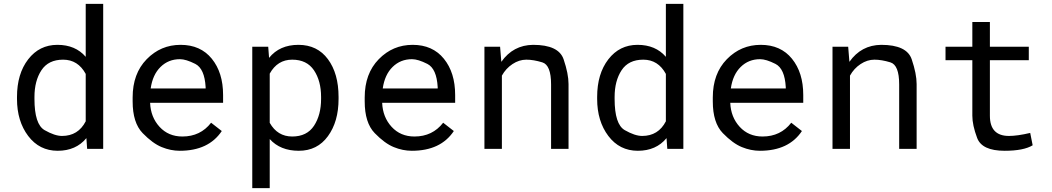

<svg xmlns="http://www.w3.org/2000/svg" viewBox="-20 -770 5441 993"><path d="M423.3 -387.7Q383.3 -461.4 306.6 -461.4Q230 -461.4 194.1 -406.5Q158.2 -351.6 158.2 -268.6V-258.3Q158.2 -127 210.7 -96.9Q263.2 -66.9 300.8 -66.9Q384.3 -66.9 423.3 -142.6ZM67.9 -258.3V-268.6Q67.9 -388.2 125.7 -463.1Q183.6 -538.1 276.9 -538.1Q370.1 -538.1 423.3 -476.1V-750H513.7V0H430.7L426.8 -55.7Q373 9.8 278.3 9.8Q183.6 9.8 125.7 -66.9Q67.9 -143.6 67.9 -258.3Z M910.6 -463.9Q851.1 -463.9 810.3 -423.8Q769.5 -383.8 759.3 -312.5H1043.5V-319.3Q1038.1 -415 990 -439.5Q941.9 -463.9 910.6 -463.9ZM1127 -92.3Q1059.1 9.8 909.7 9.8Q862.8 9.8 816.2 -9.3Q769.5 -28.3 717.8 -81.5Q666 -134.8 666 -245.6V-266.1Q666 -389.2 738.5 -463.6Q811 -538.1 914.1 -538.1Q1017.1 -538.1 1075.4 -466.3Q1133.8 -394.5 1133.8 -278.8V-238.3H756.3Q759.3 -164.1 805.2 -114Q851.1 -64 923.3 -64Q1016.6 -64 1071.8 -135.3Z M1640.6 -258.3V-268.6Q1640.6 -351.6 1603.8 -406.5Q1566.9 -461.4 1491.2 -461.4Q1415 -461.4 1375 -389.2V-134.8Q1415 -64 1491.2 -64Q1567.4 -64 1604 -119.6Q1640.6 -175.3 1640.6 -258.3ZM1371.6 -470.7Q1425.8 -538.1 1523.4 -538.1Q1621.1 -538.1 1676 -463.9Q1731 -389.6 1731 -268.6V-258.3Q1731 -141.1 1676 -65.7Q1621.1 9.8 1525.4 9.8Q1429.7 9.8 1375 -50.8V203.1H1284.7V-528.3H1367.2Z M2110.8 -463.9Q2051.3 -463.9 2010.5 -423.8Q1969.7 -383.8 1959.5 -312.5H2243.7V-319.3Q2238.3 -415 2190.2 -439.5Q2142.1 -463.9 2110.8 -463.9ZM2327.1 -92.3Q2259.3 9.8 2109.9 9.8Q2063 9.8 2016.4 -9.3Q1969.7 -28.3 1918 -81.5Q1866.2 -134.8 1866.2 -245.6V-266.1Q1866.2 -389.2 1938.7 -463.6Q2011.2 -538.1 2114.3 -538.1Q2217.3 -538.1 2275.6 -466.3Q2334 -394.5 2334 -278.8V-238.3H1956.5Q1959.5 -164.1 2005.4 -114Q2051.3 -64 2123.5 -64Q2216.8 -64 2272 -135.3Z M2920.4 -335.4V0H2830.1V-333.5Q2830.1 -433.6 2784.7 -447.5Q2739.3 -461.4 2702.1 -461.4Q2665 -461.4 2630.6 -438.7Q2596.2 -416 2575.7 -378.9V0H2485.4V-528.3H2566.4L2572.8 -450.2Q2633.8 -537.1 2737.3 -538.1Q2869.6 -538.1 2895 -463.1Q2920.4 -388.2 2920.4 -335.4Z M3423.8 -387.7Q3383.8 -461.4 3307.1 -461.4Q3230.5 -461.4 3194.6 -406.5Q3158.7 -351.6 3158.7 -268.6V-258.3Q3158.7 -127 3211.2 -96.9Q3263.7 -66.9 3301.3 -66.9Q3384.8 -66.9 3423.8 -142.6ZM3068.4 -258.3V-268.6Q3068.4 -388.2 3126.2 -463.1Q3184.1 -538.1 3277.3 -538.1Q3370.6 -538.1 3423.8 -476.1V-750H3514.2V0H3431.2L3427.2 -55.7Q3373.5 9.8 3278.8 9.8Q3184.1 9.8 3126.2 -66.9Q3068.4 -143.6 3068.4 -258.3Z M3911.1 -463.9Q3851.6 -463.9 3810.8 -423.8Q3770 -383.8 3759.8 -312.5H4043.9V-319.3Q4038.6 -415 3990.5 -439.5Q3942.4 -463.9 3911.1 -463.9ZM4127.4 -92.3Q4059.6 9.8 3910.2 9.8Q3863.3 9.8 3816.7 -9.3Q3770 -28.3 3718.3 -81.5Q3666.5 -134.8 3666.5 -245.6V-266.1Q3666.5 -389.2 3739 -463.6Q3811.5 -538.1 3914.6 -538.1Q4017.6 -538.1 4075.9 -466.3Q4134.3 -394.5 4134.3 -278.8V-238.3H3756.8Q3759.8 -164.1 3805.7 -114Q3851.6 -64 3923.8 -64Q4017.1 -64 4072.3 -135.3Z M4720.7 -335.4V0H4630.4V-333.5Q4630.4 -433.6 4585 -447.5Q4539.6 -461.4 4502.4 -461.4Q4465.3 -461.4 4430.9 -438.7Q4396.5 -416 4376 -378.9V0H4285.6V-528.3H4366.7L4373 -450.2Q4434.1 -537.1 4537.6 -538.1Q4669.9 -538.1 4695.3 -463.1Q4720.7 -388.2 4720.7 -335.4Z M5198.2 -66.9Q5241.7 -66.9 5308.1 -82.5L5320.8 -18.6Q5274.4 9.8 5175.8 9.8Q5058.6 9.8 5033.7 -56.4Q5008.8 -122.6 5008.8 -171.4V-458.5H4870.1V-528.3H5008.8V-656.2H5099.6V-528.3H5300.8V-458.5H5099.6V-171.4Q5099.6 -66.9 5198.2 -66.9Z"/></svg>

Font: RobotoMono-Regular
Style: Regular
Weight: 400
Designer: Google
Version: Version 2.000985; 2015; ttfautohint (v1.3)